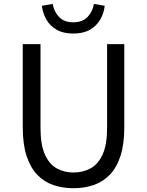

<svg xmlns="http://www.w3.org/2000/svg" viewBox="-20 -962 761 995"><path d="M360.8 13.4Q304.7 13.4 256.8 -2.9Q208.8 -19.2 173.2 -56.1Q137.7 -93 117.8 -153.8Q97.9 -214.5 97.9 -302.4V-733.4H189.9V-299.9Q189.9 -212.2 212.7 -161.4Q235.5 -110.5 274.3 -89.3Q313.1 -68 360.8 -68Q409.8 -68 449 -89.3Q488.3 -110.5 511.7 -161.4Q535 -212.2 535 -299.9V-733.4H624.1V-302.4Q624.1 -214.5 604.3 -153.8Q584.6 -93 548.6 -56.1Q512.7 -19.2 464.6 -2.9Q416.5 13.4 360.8 13.4ZM359.7 -788.1Q308.1 -788.1 273.6 -807.9Q239.1 -827.7 220.4 -860.6Q201.7 -893.5 196.9 -932L253 -941.7Q259.8 -902.2 285.7 -874.4Q311.7 -846.5 359.7 -846.5Q407.6 -846.5 434 -874.4Q460.3 -902.2 466.7 -941.7L522.8 -932Q518.4 -893.5 499.5 -860.6Q480.6 -827.7 446.1 -807.9Q411.6 -788.1 359.7 -788.1Z"/></svg>

Font: Noto Sans JP
Style: Regular
Weight: 100
Designer: Ryoko NISHIZUKA 西塚涼子 (kana, bopomofo & ideographs); Paul D. Hunt (Latin, Greek & Cyrillic); Sandoll Communications 산돌커뮤니
Foundry: Adobe
Version: Version 2.004;hotconv 1.0.118;makeotfexe 2.5.65603